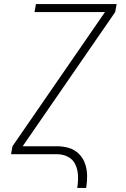

<svg xmlns="http://www.w3.org/2000/svg" viewBox="-20 -755 616 940"><path d="M358 165H402Q407 134 406.5 104Q406 74 396.5 46.5Q387 19 366.5 -1.5Q346 -22 318 -30.5Q290 -39 259 -39H91L544 -696L551 -735H156L149 -696H494L41 -39L34 0H259Q289 0 313.5 13Q338 26 349.5 51.5Q361 77 362 106.5Q363 136 358 165Z"/></svg>

Font: Iosevka Sparkle XLtObl
Style: Regular
Weight: 200
Italic angle: -9°
Designer: Belleve Invis
Foundry: Belleve Invis
Version: Version 4.5.0; ttfautohint (v1.8.3)